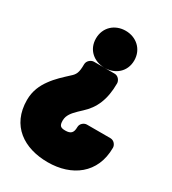

<svg xmlns="http://www.w3.org/2000/svg" viewBox="-197 -679 903 1007"><g transform="rotate(30 254.0 -175.0)"><path d="M253 226C398 226 512 145 512 -11C512 -27 498 -48 475 -48H333C317 -48 296 -34 296 -11C296 23 283 36 250 36C221 36 212 28 212 -4C212 -13 214 -20 216 -27C226 -54 248 -74 279 -103C333 -152 362 -216 362 -314C362 -330 348 -352 325 -352H200C184 -352 162 -337 162 -314C162 -264 154 -249 131 -229C100 -200 68 -172 41 -134C17 -101 -4 -59 -4 -3C-4 152 109 226 253 226ZM264 -576C199 -576 148 -531 148 -463C148 -395 200 -352 264 -352C328 -352 380 -395 380 -463C380 -531 328 -576 264 -576Z"/></g></svg>

Font: Asimov Print
Style: E
Weight: 500
Designer: Google
Version: Version 2.000980; 2014